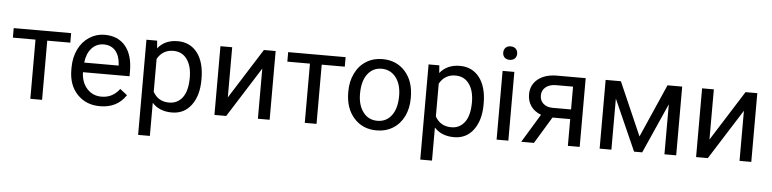

<svg xmlns="http://www.w3.org/2000/svg" viewBox="-51 -994 5913 1470"><g transform="rotate(5 2905.5 -259.0)"><path d="M460.9 -528.3H19.5V-455.1H193.4V0H283.7V-455.1H460.9Z M729 9.8C817.4 9.8 883.8 -24.4 928.2 -92.3L873 -135.3C839.8 -92.3 797.9 -64 733.9 -64C689 -64 651.9 -80.1 623 -112.3C593.8 -144 578.6 -186 577.1 -238.3H935.1V-275.9C935.1 -360.4 916 -424.8 877.9 -470.2C839.8 -515.6 786.6 -538.1 717.8 -538.1C675.8 -538.1 636.7 -526.4 601.1 -503.4C564.9 -480 537.1 -447.8 517.1 -406.7C497.1 -365.2 486.8 -318.4 486.8 -266.1V-249.5C486.8 -170.9 509.3 -107.9 554.2 -61C599.1 -13.7 657.2 9.8 729 9.8ZM717.8 -463.9C793.5 -463.9 839.4 -411.1 844.7 -319.3V-312.5H580.1C585.9 -360.4 601.1 -397.5 626 -424.3C650.9 -450.7 681.2 -463.9 717.8 -463.9Z M1485.8 -266.6C1485.8 -352.1 1467.3 -418.5 1430.7 -466.3C1393.6 -514.2 1343.3 -538.1 1279.8 -538.1C1214.4 -538.1 1163.1 -515.1 1126.5 -469.7L1122.1 -528.3H1039.6V203.1H1129.9V-51.3C1166.5 -10.7 1217.3 9.8 1281.2 9.8C1344.2 9.8 1394 -14.6 1430.7 -64C1467.3 -113.3 1485.8 -177.7 1485.8 -258.3ZM1395.5 -268.6C1395.5 -200.7 1382.8 -149.9 1357.4 -115.7C1331.5 -81.1 1297.4 -64 1253.9 -64C1198.2 -64 1156.7 -87.9 1129.9 -136.2V-388.7C1157.2 -437 1198.2 -461.4 1252.9 -461.4C1297.4 -461.4 1332 -444.3 1357.4 -409.7C1382.8 -375 1395.5 -328.1 1395.5 -268.6Z M1698.7 -142.6V-528.3H1608.4V0H1698.7L1942.4 -385.3V0H2032.7V-528.3H1942.4Z M2570.3 -528.3H2128.9V-455.1H2302.7V0H2393.1V-455.1H2570.3Z M2613.8 -262.7C2613.8 -180.7 2636.2 -114.7 2680.7 -64.9C2725.1 -15.1 2782.7 9.8 2854.5 9.8C2901.9 9.8 2944.3 -1.5 2981 -24.4C3017.6 -47.4 3045.4 -79.1 3065.4 -120.1C3085 -160.6 3094.7 -207 3094.7 -258.3V-264.6C3094.7 -347.2 3072.8 -413.6 3028.3 -463.4C2983.9 -513.2 2925.3 -538.1 2853.5 -538.1C2807.1 -538.1 2765.6 -526.9 2729.5 -504.4C2692.9 -481.9 2664.6 -450.2 2644.5 -408.7C2624 -367.2 2613.8 -320.8 2613.8 -269ZM2704.6 -258.3C2704.6 -324.2 2718.3 -375 2745.6 -410.6C2772.9 -446.3 2809.1 -463.9 2853.5 -463.9C2898.9 -463.9 2935.5 -445.8 2963.4 -410.2C2990.7 -374 3004.4 -327.1 3004.4 -269C3004.4 -204.1 2990.7 -153.8 2963.9 -118.2C2937 -82 2900.4 -64 2854.5 -64C2809.1 -64 2772.5 -81.5 2745.6 -117.2C2718.3 -152.8 2704.6 -199.7 2704.6 -258.3Z M3654.3 -266.6C3654.3 -352.1 3635.7 -418.5 3599.1 -466.3C3562 -514.2 3511.7 -538.1 3448.2 -538.1C3382.8 -538.1 3331.5 -515.1 3294.9 -469.7L3290.5 -528.3H3208V203.1H3298.3V-51.3C3335 -10.7 3385.7 9.8 3449.7 9.8C3512.7 9.8 3562.5 -14.6 3599.1 -64C3635.7 -113.3 3654.3 -177.7 3654.3 -258.3ZM3564 -268.6C3564 -200.7 3551.3 -149.9 3525.9 -115.7C3500 -81.1 3465.8 -64 3422.4 -64C3366.7 -64 3325.2 -87.9 3298.3 -136.2V-388.7C3325.7 -437 3366.7 -461.4 3421.4 -461.4C3465.8 -461.4 3500.5 -444.3 3525.9 -409.7C3551.3 -375 3564 -328.1 3564 -268.6Z M3769.5 -668.5C3769.5 -639.2 3787.6 -617.2 3822.8 -617.2C3857.9 -617.2 3876.5 -639.2 3876.5 -668.5C3876.5 -697.8 3857.9 -720.7 3822.8 -720.7C3787.6 -720.7 3769.5 -697.8 3769.5 -668.5ZM3867.2 -528.3H3776.9V0H3867.2Z M4193.4 -528.3C4132.8 -527.8 4084.5 -513.2 4048.3 -483.9C4012.2 -454.1 3994.1 -415.5 3994.1 -367.2C3994.1 -298.3 4031.2 -244.1 4099.1 -219.2L3966.3 0H4064L4188.5 -205.6H4324.7V0H4415.5V-528.3ZM4085 -366.2C4085 -392.6 4094.7 -414.1 4114.7 -430.7C4134.8 -446.8 4161.1 -455.1 4194.8 -455.1H4324.7V-279.8H4181.2C4152.3 -280.3 4128.9 -288.1 4111.3 -304.2C4093.8 -319.8 4085 -340.3 4085 -366.2Z M4686 -528.3H4568.8V0H4659.2V-392.6L4833.5 0H4896L5066.9 -384.3V0H5157.2V-528.3H5044.4L4864.7 -119.6Z M5400.4 -142.6V-528.3H5310.1V0H5400.4L5644 -385.3V0H5734.4V-528.3H5644Z"/></g></svg>

Font: Roboto
Style: Regular
Weight: 400
Designer: Google
Version: Version 2.137; 2017